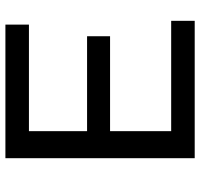

<svg xmlns="http://www.w3.org/2000/svg" viewBox="-35 -705 740 710"><g transform="rotate(-90 335.0 -350.0)"><path d="M205 -313V-87H613V0H105V-700H599V-613H205V-398H556V-313Z"/></g></svg>

Font: false
Style: Regular
Weight: 500
Designer: Julieta Ulanovsky
Foundry: Julieta Ulanovsky
Version: Version 7.222;hotconv 1.0.109;makeotfexe 2.5.65596